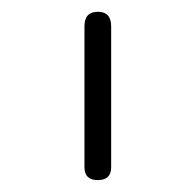

<svg xmlns="http://www.w3.org/2000/svg" viewBox="-20 -802 323 323"><path d="M167 -757.8Q167 -782.2 144.5 -782.2Q122.1 -782.2 122.1 -757.8V-520.5Q122.1 -499 144.5 -499Q167 -499 167 -520.5Z"/></svg>

Font: Gulim
Style: Regular
Weight: 400
Version: Version 2.21